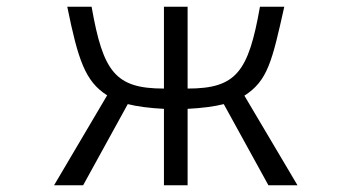

<svg xmlns="http://www.w3.org/2000/svg" viewBox="-20 -518 1040 568"><path d="M860 30 703 -235C772 -279 785 -337 821 -498H749C715 -305 679 -256 535 -256V-498H465V-256C321 -256 285 -305 251 -498H179C211 -341 232 -277 297 -236L140 30H226L358 -210C385 -203 424 -198 465 -196V30H535V-196C576 -198 615 -203 642 -210L774 30Z"/></svg>

Font: LINE Seed JP App_OTF Regular
Style: Regular
Weight: 400
Designer: LY Corporation & Fontrix & Fontworks
Version: Version 1.002